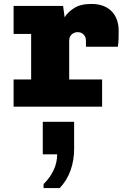

<svg xmlns="http://www.w3.org/2000/svg" viewBox="-20 -541 640 974"><path d="M49 0V-138H138V-369H49V-511H300L308 -453Q323 -479 356 -500Q389 -521 443 -521Q509 -521 545.5 -484.5Q582 -448 582 -384Q582 -364 581.5 -344Q581 -324 578 -304H416V-335Q416 -348 410.5 -357.5Q405 -367 395.5 -372.5Q386 -378 374 -378Q362 -378 352 -372.5Q342 -367 336.5 -357.5Q331 -348 331 -335V-138H498V0ZM201 413V393Q236 358 253 320Q270 282 270 242H197V77H356V216Q356 272 338 323Q320 374 283 413Z"/></svg>

Font: Chivo Mono Medium Black
Style: Regular
Weight: 900
Monospace: yes
Version: Version 1.008